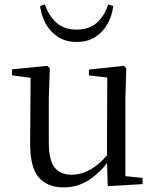

<svg xmlns="http://www.w3.org/2000/svg" viewBox="-20 -814 693 849"><path d="M260.9 14.6Q189.8 14.6 151.1 -29.8Q112.3 -74.2 113.3 -185.8L115.5 -483.7L137.7 -466.6L33.1 -481V-507.3L189.5 -523L200.2 -511.5L195.8 -380.4V-185.1Q195.8 -105.3 221.6 -73.3Q247.4 -41.4 296.3 -41.4Q342.8 -41.4 386.1 -68.1Q429.4 -94.9 464.9 -141.8L488.1 -103H461.7Q423.1 -51 373.2 -18.2Q323.3 14.6 260.9 14.6ZM456.4 9.3 452.8 -114.1V-115.5L454.4 -471.2L373.2 -480.3V-506.2L528.2 -523L538.4 -511.5L534.4 -380.4V-35L610.3 -27.4V0.2ZM157.1 -787.4 178.7 -794.4Q194.9 -745.5 229 -714.3Q263.1 -683.2 319.1 -683.2Q375.8 -683.2 409.6 -714.5Q443.3 -745.9 458.6 -794.4L481 -787.4Q475.6 -745 455.8 -709Q436 -672.9 401.9 -650.7Q367.7 -628.4 319.1 -628.4Q271.4 -628.4 236.7 -650.7Q202.1 -672.9 182.4 -709Q162.7 -745 157.1 -787.4Z"/></svg>

Font: Noto Serif SC ExtraLight
Style: Regular
Weight: 200
Designer: Ryoko NISHIZUKA 西塚涼子 (kana & ideographs); Frank Grießhammer (Latin, Greek & Cyrillic); Wenlong ZHANG 张文龙 (bopomofo); San
Foundry: Adobe
Version: Version 2.002-H1;hotconv 1.1.0;makeotfexe 2.6.0